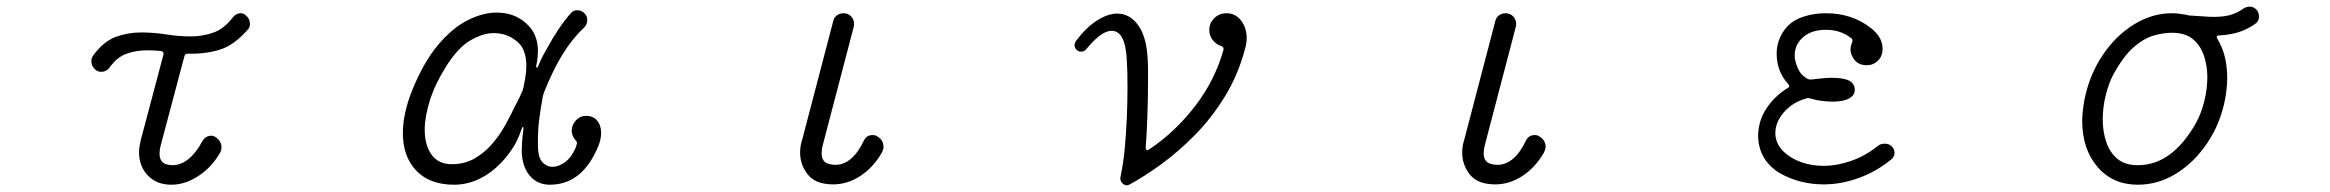

<svg xmlns="http://www.w3.org/2000/svg" viewBox="-20 -546 7040 580"><path d="M498 12Q453 12 426.5 -16Q400 -44 400 -86Q400 -95 401.5 -104Q403 -113 405 -122L474 -382V-384Q474 -390 466 -392Q456 -393 445.5 -393.5Q435 -394 424 -394Q392 -394 363 -384Q334 -374 311 -342Q301 -329 286 -329Q278 -329 270 -334Q256 -345 256 -361Q256 -372 262 -379Q293 -421 329.5 -434.5Q366 -448 406 -448Q444 -448 482 -442Q520 -436 557 -436Q592 -436 624.5 -447.5Q657 -459 683 -493Q693 -506 707 -506Q716 -506 722 -500Q735 -490 735 -474Q735 -463 728 -456Q685 -407 639.5 -394.5Q594 -382 547 -384Q539 -384 537 -376L465 -105Q462 -93 462 -82Q462 -56 482 -50Q491 -47 500 -47Q552 -47 591 -119Q601 -136 618 -136Q622 -136 625 -135Q628 -134 631 -132Q649 -120 649 -101Q649 -92 645 -85Q620 -41 579.5 -14.5Q539 12 498 12Z M1352 12Q1278 12 1237.5 -30.5Q1197 -73 1197 -144Q1197 -173 1204 -205.5Q1211 -238 1225 -273Q1260 -359 1303.5 -410.5Q1347 -462 1393 -485Q1439 -508 1480 -508Q1535 -508 1571 -474Q1605 -443 1605 -392Q1605 -384 1604 -373Q1603 -362 1600 -348Q1599 -342 1601.5 -341.5Q1604 -341 1606 -347Q1614 -366 1620 -377.5Q1626 -389 1632 -399Q1648 -429 1667.5 -458Q1687 -487 1706 -508Q1713 -515 1723 -515Q1739 -515 1748 -503Q1754 -496 1754 -486Q1754 -471 1742 -460Q1675 -398 1623 -266L1620 -256Q1613 -218 1609 -186.5Q1605 -155 1605 -124Q1605 -116 1605 -107Q1605 -98 1606 -90Q1608 -66 1620.5 -54Q1633 -42 1649 -42Q1667 -42 1686.5 -56Q1706 -70 1718 -98Q1720 -101 1720.5 -104Q1721 -107 1722 -110Q1723 -112 1723 -114Q1723 -118 1719 -122Q1707 -136 1707 -151Q1707 -168 1719.5 -182Q1732 -196 1751 -196Q1772 -196 1784 -181.5Q1796 -167 1796 -144Q1796 -127 1788 -106Q1740 12 1641 12Q1604 12 1581 -14.5Q1558 -41 1556 -87Q1556 -99 1557 -114.5Q1558 -130 1561 -155Q1562 -162 1560 -162.5Q1558 -163 1556 -157Q1549 -137 1542 -122Q1535 -107 1525 -93Q1491 -43 1446 -15.5Q1401 12 1352 12ZM1345 -50Q1383 -50 1413 -67Q1443 -84 1466 -110.5Q1489 -137 1506.5 -168.5Q1524 -200 1537 -228Q1544 -240 1549 -251Q1554 -262 1558 -271L1561 -281Q1565 -299 1567.5 -315.5Q1570 -332 1570 -348Q1570 -374 1561.5 -394.5Q1553 -415 1532 -428Q1521 -436 1505.5 -441Q1490 -446 1471 -446Q1440 -446 1402.5 -425Q1365 -404 1328 -346Q1295 -294 1279 -244Q1263 -194 1263 -154Q1263 -108 1283.5 -79Q1304 -50 1345 -50Z M2497 11Q2444 11 2420.5 -18.5Q2397 -48 2397 -85Q2397 -105 2403 -123L2497 -482Q2499 -493 2508 -499.5Q2517 -506 2528 -506Q2542 -506 2551 -496.5Q2560 -487 2560 -474Q2560 -468 2559 -465L2465 -106Q2462 -94 2462 -83Q2462 -57 2483 -51Q2494 -48 2503 -48Q2555 -48 2590 -122Q2598 -138 2616 -138Q2625 -138 2630 -134Q2649 -123 2649 -102Q2649 -95 2644 -85Q2618 -40 2579 -14.5Q2540 11 2497 11Z M3391 12Q3381 17 3371.5 8.5Q3362 0 3365 -13Q3373 -49 3377.5 -95.5Q3382 -142 3384 -191Q3386 -240 3386 -282Q3386 -306 3385.5 -326.5Q3385 -347 3384 -363Q3380 -453 3338 -453Q3307 -453 3261 -397Q3255 -390 3246 -390Q3238 -390 3234 -394Q3226 -400 3226 -410Q3226 -413 3227.5 -416Q3229 -419 3230 -422Q3262 -464 3294.5 -484.5Q3327 -505 3355 -505Q3393 -505 3418.5 -469.5Q3444 -434 3447 -366Q3448 -353 3448 -336Q3448 -319 3448 -300Q3448 -250 3446 -194Q3444 -138 3441 -101Q3441 -87 3452 -95Q3531 -148 3591 -226.5Q3651 -305 3676 -396V-399Q3676 -404 3669 -407Q3653 -412 3643 -425.5Q3633 -439 3633 -455Q3633 -476 3648 -491Q3663 -506 3685 -506Q3712 -506 3729 -484Q3746 -462 3746 -431Q3746 -415 3742 -402Q3721 -321 3680.5 -255Q3640 -189 3589 -137.5Q3538 -86 3486 -48.5Q3434 -11 3391 12Z M4497 11Q4444 11 4420.5 -18.5Q4397 -48 4397 -85Q4397 -105 4403 -123L4497 -482Q4499 -493 4508 -499.5Q4517 -506 4528 -506Q4542 -506 4551 -496.5Q4560 -487 4560 -474Q4560 -468 4559 -465L4465 -106Q4462 -94 4462 -83Q4462 -57 4483 -51Q4494 -48 4503 -48Q4555 -48 4590 -122Q4598 -138 4616 -138Q4625 -138 4630 -134Q4649 -123 4649 -102Q4649 -95 4644 -85Q4618 -40 4579 -14.5Q4540 11 4497 11Z M5358 -22Q5293 -61 5291 -134Q5291 -180 5315.5 -217.5Q5340 -255 5380 -280Q5389 -285 5382 -292Q5347 -330 5347 -384Q5347 -404 5353 -422Q5373 -479 5429 -496Q5460 -506 5496 -506Q5575 -506 5632 -461Q5667 -434 5667 -398Q5667 -385 5661 -373Q5646 -349 5619 -349Q5591 -349 5578 -371Q5570 -384 5570 -397Q5570 -406 5575 -418Q5578 -426 5573 -430Q5541 -456 5496 -456Q5450 -456 5424 -431Q5398 -406 5402 -369Q5406 -348 5415 -332Q5424 -316 5442 -307Q5448 -305 5453 -306Q5471 -308 5485.5 -309.5Q5500 -311 5513 -311Q5550 -311 5566.5 -302Q5583 -293 5583 -274Q5583 -258 5565.5 -248.5Q5548 -239 5516 -239Q5502 -239 5484.5 -241Q5467 -243 5447 -249Q5440 -251 5435 -248Q5395 -237 5369 -207Q5343 -177 5343 -144Q5343 -112 5369 -87Q5392 -66 5423 -55.5Q5454 -45 5488 -45Q5529 -45 5572 -60Q5615 -75 5651 -104Q5660 -112 5673 -112Q5687 -112 5694 -104Q5703 -97 5703 -84Q5703 -73 5694 -65Q5649 -28 5595.5 -8.5Q5542 11 5489 11Q5418 11 5358 -22Z M6438 12Q6362 12 6316 -42Q6270 -96 6270 -181Q6270 -196 6272 -212.5Q6274 -229 6277 -246Q6292 -320 6331.5 -379Q6371 -438 6426 -472Q6481 -506 6541 -506Q6553 -506 6564 -504.5Q6575 -503 6586 -501Q6590 -499 6597 -499Q6618 -498 6635.5 -496.5Q6653 -495 6667 -495Q6696 -495 6716.5 -500.5Q6737 -506 6757 -520Q6766 -526 6776 -526Q6788 -526 6797 -516Q6804 -508 6804 -496Q6804 -482 6794 -475Q6772 -459 6746 -450Q6720 -441 6684 -439Q6673 -439 6678 -429Q6708 -381 6708 -311Q6708 -281 6702 -248Q6688 -174 6648.5 -115Q6609 -56 6554.5 -22Q6500 12 6438 12ZM6438 -47Q6542 -47 6614 -175Q6629 -202 6638.5 -239Q6648 -276 6648 -313Q6648 -348 6637.5 -378.5Q6627 -409 6604 -428Q6581 -447 6541 -447Q6515 -447 6485.5 -438.5Q6456 -430 6425 -403Q6394 -376 6363 -319Q6350 -294 6341 -258Q6332 -222 6332 -185Q6332 -149 6342.5 -117.5Q6353 -86 6376 -66.5Q6399 -47 6438 -47Z"/></svg>

Font: Kiwi Maru Light
Style: Regular
Weight: 300
Designer: Hiroki-Chan
Version: Version 1.100